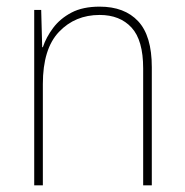

<svg xmlns="http://www.w3.org/2000/svg" viewBox="-20 -558 556 578"><path d="M280 -538Q355 -538 396 -494Q437 -450 437 -356V0H411V-352Q411 -437 376 -475Q341 -513 280 -513Q206 -513 157.5 -462Q109 -411 109 -305V0H83V-528H104L107 -416H109Q119 -446 140 -474Q161 -502 195 -520Q229 -538 280 -538Z"/></svg>

Font: Noto Sans Bengali SemiCondensed Thin
Style: Regular
Weight: 100
Width: 4
Designer: Joana Ranito - Universal Thirst; Jelle Bosma - Monotype Design Team
Foundry: Universal Thirst ehf.
Version: Version 3.000; ttfautohint (v1.8.4.7-5d5b)